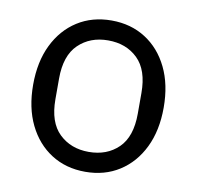

<svg xmlns="http://www.w3.org/2000/svg" viewBox="-66 -596 692 675"><g transform="rotate(10 280.0 -258.0)"><path d="M280 12Q211 12 158.5 -21.5Q106 -55 76.5 -115.5Q47 -176 47 -258Q47 -340 76.5 -400.5Q106 -461 158.5 -494.5Q211 -528 280 -528Q349 -528 401.5 -494.5Q454 -461 483.5 -400.5Q513 -340 513 -258Q513 -176 483.5 -115.5Q454 -55 401.5 -21.5Q349 12 280 12ZM280 -59Q345 -59 386 -99Q427 -139 427 -221V-295Q427 -377 386 -417Q345 -457 280 -457Q216 -457 174.5 -417Q133 -377 133 -295V-221Q133 -139 174.5 -99Q216 -59 280 -59Z"/></g></svg>

Font: IBM Plex Sans
Style: Regular
Weight: 400
Designer: Mike Abbink, Paul van der Laan, Pieter van Rosmalen
Foundry: Bold Monday
Version: Version 3.201